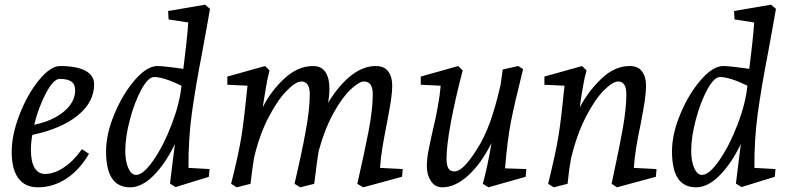

<svg xmlns="http://www.w3.org/2000/svg" viewBox="-20 -790 3369 820"><path d="M30 -141Q30 -215 64 -302Q98 -389 147 -448.5Q196 -508 237 -508Q307 -508 344.5 -488Q382 -468 382 -430Q382 -354 312 -297Q242 -240 118 -214Q112 -181 112 -150Q112 -100 127.5 -73.5Q143 -47 173 -47Q210 -47 251.5 -74Q293 -101 330 -153L360 -133Q319 -63 262.5 -26.5Q206 10 142 10Q87 10 58.5 -28.5Q30 -67 30 -141ZM301 -404Q301 -430 285 -441.5Q269 -453 235 -453Q209 -453 177 -393.5Q145 -334 126 -257Q206 -274 253.5 -314Q301 -354 301 -404Z M433 -144Q433 -218 469 -304Q505 -390 556.5 -449Q608 -508 652 -508Q669 -508 702.5 -504Q736 -500 763 -496Q769 -544 775 -596.5Q781 -649 784 -694L700 -707L698 -743L856 -770L877 -752Q869 -705 860.5 -659.5Q852 -614 844 -569Q814 -414 799 -303.5Q784 -193 785 -73L875 -68L872 -35L730 9L706 -6L715 -79Q723 -148 727 -175Q687 -92 636.5 -41Q586 10 536 10Q484 10 458.5 -28Q433 -66 433 -144ZM561 -43Q592 -43 635.5 -106Q679 -169 713.5 -259.5Q748 -350 755 -424Q679 -461 638 -461Q613 -461 584 -408Q555 -355 535 -280Q515 -205 515 -146Q515 -101 528 -72Q541 -43 561 -43Z M1037 -424 951 -428V-463L1112 -508L1131 -489Q1124 -463 1116.5 -421Q1109 -379 1102 -332Q1139 -404 1196 -456Q1253 -508 1317 -508Q1353 -508 1370 -482Q1387 -456 1387 -411Q1387 -383 1381 -351Q1479 -508 1585 -508Q1621 -508 1638 -485Q1655 -462 1655 -426Q1655 -395 1649.5 -359.5Q1644 -324 1632 -262Q1620 -201 1613 -158.5Q1606 -116 1603 -73L1700 -68L1697 -35L1531 10L1506 -5Q1537 -140 1554.5 -232Q1572 -324 1572 -387Q1572 -442 1535 -442Q1514 -442 1478 -408.5Q1442 -375 1404.5 -307.5Q1367 -240 1341 -145Q1335 -111 1322 -5L1262 10L1238 -5Q1267 -129 1285 -226.5Q1303 -324 1303 -387Q1303 -442 1267 -442Q1243 -442 1204 -402Q1165 -362 1126.5 -288Q1088 -214 1065 -116Q1056 -61 1050 -5L991 10L967 -5Q1000 -135 1012 -213Q1024 -291 1037 -424Z M1803 -80Q1803 -108 1809 -141.5Q1815 -175 1827 -227Q1856 -348 1862 -424L1777 -428V-463L1937 -508L1956 -489Q1924 -367 1905.5 -267Q1887 -167 1887 -112Q1887 -86 1894.5 -72Q1902 -58 1921 -58Q1940 -58 1964 -82Q1988 -106 2019 -156Q2049 -203 2072.5 -267.5Q2096 -332 2118 -428L2127 -493L2193 -508L2214 -495Q2176 -342 2161.5 -267Q2147 -192 2137 -71L2228 -68L2225 -35L2066 10L2042 -5Q2063 -81 2079 -179Q2035 -91 1979.5 -40.5Q1924 10 1869 10Q1838 10 1820.5 -16.5Q1803 -43 1803 -80Z M2388 -397 2391 -424 2305 -428V-463L2466 -508L2485 -489Q2477 -462 2469.5 -419Q2462 -376 2456 -331Q2492 -400 2548.5 -454Q2605 -508 2669 -508Q2705 -508 2722 -485Q2739 -462 2739 -426Q2739 -395 2733.5 -358Q2728 -321 2716 -260Q2703 -197 2696.5 -156Q2690 -115 2687 -73L2784 -68L2781 -35L2615 10L2592 -5L2599 -38Q2625 -158 2640 -242.5Q2655 -327 2655 -387Q2655 -442 2620 -442Q2597 -442 2559 -404Q2521 -366 2482.5 -291.5Q2444 -217 2419 -115Q2410 -66 2404 -5L2345 10L2321 -5Q2353 -135 2364.5 -205Q2376 -275 2388 -397Z M2850 -144Q2850 -218 2886 -304Q2922 -390 2973.5 -449Q3025 -508 3069 -508Q3086 -508 3119.5 -504Q3153 -500 3180 -496Q3186 -544 3192 -596.5Q3198 -649 3201 -694L3117 -707L3115 -743L3273 -770L3294 -752Q3286 -705 3277.5 -659.5Q3269 -614 3261 -569Q3231 -414 3216 -303.5Q3201 -193 3202 -73L3292 -68L3289 -35L3147 9L3123 -6L3132 -79Q3140 -148 3144 -175Q3104 -92 3053.5 -41Q3003 10 2953 10Q2901 10 2875.5 -28Q2850 -66 2850 -144ZM2978 -43Q3009 -43 3052.5 -106Q3096 -169 3130.5 -259.5Q3165 -350 3172 -424Q3096 -461 3055 -461Q3030 -461 3001 -408Q2972 -355 2952 -280Q2932 -205 2932 -146Q2932 -101 2945 -72Q2958 -43 2978 -43Z"/></svg>

Font: Andada Pro
Style: Italic
Weight: 400
Italic angle: -7°
Designer: Carolina Giovagnoli
Foundry: Huerta Tipografica
Version: Version 3.005; ttfautohint (v1.8.4)